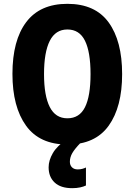

<svg xmlns="http://www.w3.org/2000/svg" viewBox="-20 -745 703 1003"><path d="M618 -358Q618 -186 547.5 -88Q477 10 332 10Q187 10 116 -88.5Q45 -187 45 -359Q45 -534 117 -629.5Q189 -725 332 -725Q477 -725 547.5 -628Q618 -531 618 -358ZM210 -358Q210 -245 240 -186Q270 -127 332 -127Q395 -127 424 -185Q453 -243 453 -358Q453 -473 424 -532Q395 -591 332 -591Q270 -591 240 -531.5Q210 -472 210 -358ZM345 100Q345 118 356 129Q367 140 386 140Q399 140 410 137Q421 134 429 130V224Q417 230 398.5 234Q380 238 357 238Q297 238 265.5 208.5Q234 179 234 129Q234 93 256 55Q278 17 329 -17L402 0Q370 33 357.5 55Q345 77 345 100Z"/></svg>

Font: Noto Sans Condensed ExtraBold
Style: Regular
Weight: 800
Width: 3
Designer: Monotype Design Team
Foundry: Monotype Imaging Inc.
Version: Version 2.013; ttfautohint (v1.8.4.7-5d5b)